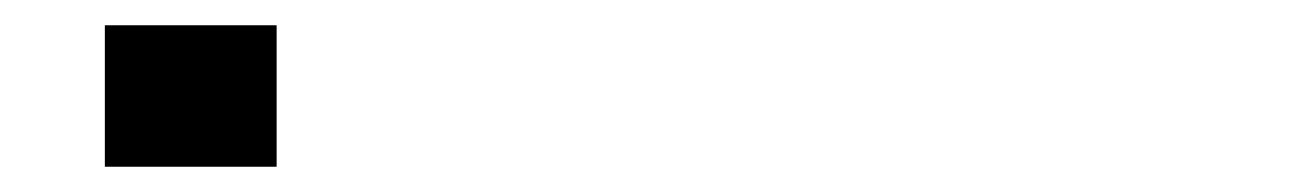

<svg xmlns="http://www.w3.org/2000/svg" viewBox="-20 -320 1040 152"><path d="M63 -300H199V-188H63Z"/></svg>

Font: Glametrix
Style: Bold
Weight: 700
Designer: gluk
Foundry: gluk
Version: Version 0.40